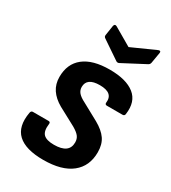

<svg xmlns="http://www.w3.org/2000/svg" viewBox="-174 -784 788 885"><g transform="rotate(30 220.0 -341.5)"><path d="M198 11Q104 11 62.5 -27.5Q21 -66 35 -145Q37 -157 47 -157H130Q141 -157 139 -145Q134 -106 150 -90Q166 -74 206 -74Q286 -74 286 -132Q286 -151 276 -164Q266 -177 242 -191L147 -242Q110 -263 91 -291.5Q72 -320 72 -358Q72 -428 119.5 -465.5Q167 -503 257 -503Q345 -503 389 -468Q433 -433 423 -363Q422 -352 411 -352H328Q317 -352 318 -363Q325 -418 253 -418Q184 -418 184 -369Q184 -352 195 -339Q206 -326 232 -313L320 -265Q361 -242 380 -214.5Q399 -187 399 -145Q399 -71 347.5 -30Q296 11 198 11ZM404 -692Q410 -695 414 -693Q418 -691 417 -685L407 -626Q405 -617 397 -613L279 -551Q272 -547 264 -551L168 -616Q163 -619 161 -622.5Q159 -626 160 -632L168 -684Q171 -698 183 -692L279 -636Z"/></g></svg>

Font: Sofia Sans Semi Condensed
Style: Bold Italic
Weight: 700
Italic angle: -9°
Version: Version 4.100